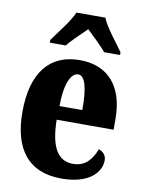

<svg xmlns="http://www.w3.org/2000/svg" viewBox="-87 -827 673 897"><g transform="rotate(10 249.5 -378.0)"><path d="M104 -619V-606H180C198 -631 243 -672 270 -699C295 -675 350 -623 361 -606H437V-619C411 -657 357 -721 339 -766H202C184 -721 130 -657 104 -619ZM267 10C401 10 452 -54 452 -109C452 -133 436 -149 416 -155C397 -105 366 -67 309 -67C237 -67 200 -125 198 -257H468V-308C468 -466 388 -550 257 -550C115 -550 34 -453 34 -265C34 -91 109 10 267 10ZM308 -322H200C200 -426 226 -483 261 -483C294 -483 309 -423 308 -322Z"/></g></svg>

Font: Noto Serif Georgian ExtraCondensed Black
Style: Regular
Weight: 900
Width: 2
Designer: Monotype Design Team, Akaki Razmadze
Foundry: Google LLC
Version: Version 2.003